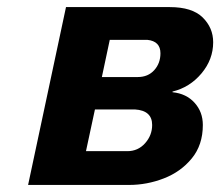

<svg xmlns="http://www.w3.org/2000/svg" viewBox="-20 -524 624 544"><path d="M223.6 -95.7H340.8Q371.1 -95.7 391.1 -118.2Q411.1 -140.6 411.1 -169.9Q411.1 -210.9 362.3 -213.9H249ZM268.6 -305.7H370.1Q399.4 -305.7 417 -325.2Q434.6 -344.7 434.6 -373Q434.6 -407.2 397.5 -411.1H291ZM468.8 -262.7Q507.8 -258.8 531.2 -232.9Q554.7 -207 554.7 -169.9Q554.7 -113.3 523.4 -75.2Q492.2 -37.1 444.3 -18.6Q396.5 0 345.7 0H59.6L167 -503.9H460.9Q524.4 -503.9 554.2 -474.6Q584 -445.3 584 -404.3Q584 -355.5 550.8 -315.9Q517.6 -276.4 468.8 -264.6Z"/></svg>

Font: FreeUniversal
Style: BoldItalic
Weight: 700
Italic angle: -11°
Version: Version 1.001 March 22, 2017